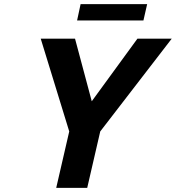

<svg xmlns="http://www.w3.org/2000/svg" viewBox="-20 -909 851 929"><path d="M465 -273 402 0H252L315 -273L177 -722H343L424 -419L645 -722H811ZM353 -810 370 -889H692L674 -810Z"/></svg>

Font: Perun
Style: Bold Italic
Weight: 700
Italic angle: -12°
Foundry: Copyright (c) Stefan Peev, Context Ltd, 2016
Version: Version 1.027